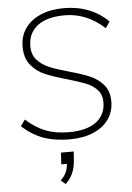

<svg xmlns="http://www.w3.org/2000/svg" viewBox="-63 -766 730 1065"><g transform="rotate(-5 302.0 -233.5)"><path d="M39 -88 64 -123Q119 -74 174.5 -53Q230 -32 302 -32Q401 -32 454 -71.5Q507 -111 507 -182Q507 -224 482 -250.5Q457 -277 420.5 -291.5Q384 -306 319 -325Q244 -346 197.5 -365.5Q151 -385 119 -424Q87 -463 87 -527Q87 -585 117.5 -628.5Q148 -672 203.5 -696Q259 -720 334 -720Q408 -720 470.5 -695.5Q533 -671 580 -624L556 -589Q456 -680 335 -680Q235 -680 182.5 -639Q130 -598 130 -526Q130 -478 157 -448.5Q184 -419 223.5 -402.5Q263 -386 331 -367Q403 -347 446.5 -328.5Q490 -310 520.5 -274.5Q551 -239 551 -182Q551 -125 520.5 -82Q490 -39 434 -15.5Q378 8 303 8Q219 8 156.5 -15Q94 -38 39 -88ZM319 77 315 131Q312 167 299 197Q286 227 259 253L233 231Q256 208 264.5 188Q273 168 276 142H244L248 77Z"/></g></svg>

Font: Muli ExtraLight
Style: Italic
Weight: 275
Italic angle: -4.541°
Designer: Vernon Adams
Foundry: Vernon Adams
Version: Version 2.001